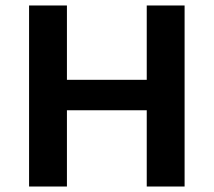

<svg xmlns="http://www.w3.org/2000/svg" viewBox="-20 -680 779 700"><path d="M653 -660V0H515V-278H224V0H86V-660H224V-389H515V-660Z"/></svg>

Font: Work Sans SemiBold
Style: Regular
Weight: 600
Designer: Wei Huang
Foundry: Wei Huang
Version: Version 1.500